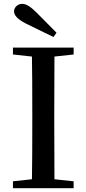

<svg xmlns="http://www.w3.org/2000/svg" viewBox="-20 -987 452 1007"><path d="M276.4 -815.4 260.7 -793Q243.2 -801.8 191.9 -826.2Q140.6 -850.6 114.3 -864.3Q53.7 -895.5 53.7 -926.8Q53.7 -943.4 66.4 -955.1Q79.1 -966.8 97.7 -966.8Q125 -966.8 168 -924.8Q258.8 -834 276.4 -815.4ZM366.2 -701.2 265.6 -690.4Q264.6 -593.8 264.6 -393.6V-342.8Q264.6 -144.5 265.6 -46.9L366.2 -36.1V0H47.9V-36.1L147.5 -46.9Q149.4 -143.6 149.4 -342.8V-393.6Q149.4 -592.8 147.5 -690.4L47.9 -701.2V-737.3H366.2Z"/></svg>

Font: GenYoMin TW TTF SemiBold
Style: Regular
Weight: 600
Version: Version 1.300